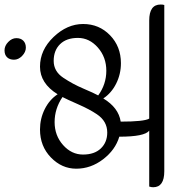

<svg xmlns="http://www.w3.org/2000/svg" viewBox="-14 -720 729 828"><g transform="rotate(90 350.0 -306.5)"><path d="M101 -13Q101 -32 112 -43Q123 -54 142 -54Q161 -54 177.5 -38Q194 -22 194 -3Q194 16 183.5 27Q173 38 153.5 38Q134 38 117.5 22Q101 6 101 -13ZM508 -405Q459 -405 429 -360Q408 -329 386.5 -280Q365 -231 355 -212Q405 -178 463 -178Q521 -178 562 -214.5Q603 -251 603 -300.5Q603 -350 576.5 -377.5Q550 -405 508 -405ZM348 -366Q300 -401 241.5 -401Q183 -401 141.5 -364.5Q100 -328 100 -278.5Q100 -229 127 -201.5Q154 -174 199 -174Q244 -174 271.5 -215Q299 -256 318.5 -302Q338 -348 348 -366ZM675 -651Q744 -651 744 -603Q744 -595 741 -586H500Q526 -566 526 -457Q583 -440 623.5 -387Q664 -334 664 -271.5Q664 -209 615.5 -162Q567 -115 495 -115Q448 -115 407 -135.5Q366 -156 343 -191Q296 -115 224 -115Q152 -115 96 -173.5Q40 -232 40 -301Q40 -370 88.5 -417Q137 -464 209 -464Q256 -464 297 -443.5Q338 -423 361 -388Q401 -454 461 -463Q461 -564 448 -586H25Q-44 -586 -44 -635Q-44 -645 -42 -651Z"/></g></svg>

Font: Laila
Style: Regular
Weight: 400
Designer: Hitesh Malaviya
Foundry: Indian Type Foundry
Version: Version 1.302;PS 1.0;hotconv 1.0.78;makeotf.lib2.5.61930; tt